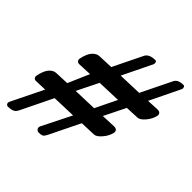

<svg xmlns="http://www.w3.org/2000/svg" viewBox="-203 -685 904 904"><g transform="rotate(45 249.0 -232.5)"><path d="M-21 77 -19 72 58 -85 0 -83H-2Q-11 -83 -15 -89.5Q-19 -96 -17 -104Q-9 -142 6 -159Q21 -176 39 -177L110 -180L156 -286L88 -283H86Q77 -283 72.5 -289.5Q68 -296 70 -304Q78 -342 93.5 -359Q109 -376 127 -377L203 -380L273 -523Q284 -550 327 -550Q333 -550 335 -544Q337 -538 335 -531Q334 -528 333 -526.5Q332 -525 331 -523L263 -383L382 -387L454 -534Q460 -549 472 -555Q484 -561 503 -561Q509 -561 511.5 -555Q514 -549 512 -542Q511 -539 509.5 -537.5Q508 -536 508 -534L438 -390L497 -393H499Q511 -393 516 -386.5Q521 -380 519 -371Q513 -345 494 -322.5Q475 -300 459 -299L391 -296L338 -189L409 -192H411Q423 -192 428 -185.5Q433 -179 431 -170Q425 -144 405.5 -121.5Q386 -99 371 -98L292 -95L218 56Q211 71 203.5 75.5Q196 80 180 80Q172 80 166.5 74Q161 68 162 61L163 56L237 -92L118 -88L40 72Q33 86 21 91Q9 96 -9 96Q-16 96 -20 90Q-24 84 -21 77ZM283 -186 335 -293 217 -289 164 -182Z"/></g></svg>

Font: EB Garamond ExtraBold
Style: Italic
Weight: 800
Italic angle: -17.2°
Designer: Georg Duffner and Octavio Pardo
Foundry: Georg Duffner
Version: Version 1.000